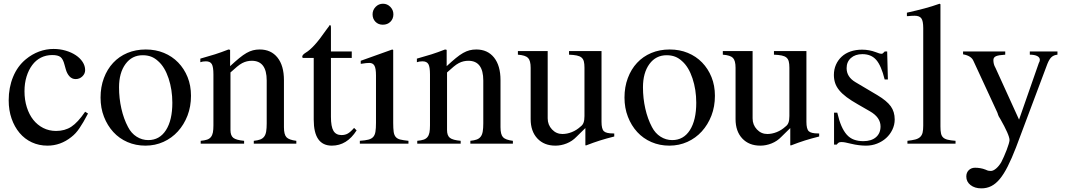

<svg xmlns="http://www.w3.org/2000/svg" viewBox="-20 -782 5804 1045"><path d="M459 -164.1Q445.3 -137.7 434.1 -118.7Q422.9 -99.6 412.6 -84.5Q402.3 -69.3 391.6 -57.6Q380.9 -45.9 368.2 -36.1Q309.6 10.7 238.3 10.7Q192.4 10.7 153.3 -7.3Q114.3 -25.4 86.4 -58.6Q58.6 -91.8 43 -136.7Q27.3 -181.6 27.3 -236.3Q27.3 -305.7 51.3 -363.8Q75.2 -421.9 120.1 -459Q154.3 -487.3 192.9 -501.5Q231.4 -515.6 271.5 -515.6Q306.6 -515.6 337.9 -506.3Q369.1 -497.1 392.6 -481.4Q416 -465.8 429.7 -444.8Q443.4 -423.8 443.4 -400.4Q443.4 -380.9 428.2 -366.2Q413.1 -351.6 391.6 -351.6Q372.1 -351.6 358.4 -366.2Q344.7 -380.9 337.9 -405.3L331.1 -429.7Q323.2 -460.9 309.1 -471.7Q294.9 -482.4 264.6 -482.4Q230.5 -482.4 202.6 -468.3Q174.8 -454.1 155.3 -427.7Q135.7 -401.4 124.5 -365.2Q113.3 -329.1 113.3 -285.2Q113.3 -238.3 126 -198.2Q138.7 -158.2 161.1 -129.9Q183.6 -101.6 215.3 -85.4Q247.1 -69.3 285.2 -69.3Q333 -69.3 368.2 -92.3Q403.3 -115.2 443.4 -173.8Z M773.4 -512.7Q827.1 -512.7 872.1 -494.1Q917 -475.6 949.7 -441.9Q982.4 -408.2 1001 -362.3Q1019.5 -316.4 1019.5 -260.7Q1019.5 -202.1 1000.5 -152.8Q981.4 -103.5 948.2 -66.9Q915 -30.3 869.6 -9.8Q824.2 10.7 771.5 10.7Q718.8 10.7 673.8 -8.8Q628.9 -28.3 596.7 -63.5Q564.5 -98.6 545.9 -146.5Q527.3 -194.3 527.3 -251Q527.3 -308.6 545.4 -356.9Q563.5 -405.3 595.7 -439.9Q627.9 -474.6 673.3 -493.7Q718.8 -512.7 773.4 -512.7ZM756.8 -481.4Q698.2 -481.4 663.1 -433.6Q627.9 -385.7 627.9 -306.6Q627.9 -247.1 640.6 -190.9Q653.3 -134.8 676.8 -90.8Q694.3 -56.6 723.6 -38.1Q752.9 -19.5 787.1 -19.5Q848.6 -19.5 883.3 -73.7Q918 -127.9 918 -222.7Q918 -293.9 897.5 -355.5Q877 -417 841.8 -448.2Q823.2 -465.8 802.7 -473.6Q782.2 -481.4 756.8 -481.4Z M1070.3 -462.9Q1116.2 -475.6 1149.9 -486.3Q1183.6 -497.1 1223.6 -512.7L1232.4 -510.7V-421.9Q1260.7 -448.2 1282.2 -465.8Q1303.7 -483.4 1321.8 -493.7Q1339.8 -503.9 1356.9 -508.3Q1374 -512.7 1393.6 -512.7Q1455.1 -512.7 1490.2 -468.8Q1525.4 -424.8 1525.4 -345.7V-89.8Q1525.4 -49.8 1539.1 -35.2Q1552.7 -20.5 1592.8 -15.6V0H1361.3V-15.6Q1381.8 -17.6 1395.5 -22.5Q1409.2 -27.3 1417.5 -38.1Q1425.8 -48.8 1428.7 -66.4Q1431.6 -84 1431.6 -110.4V-343.8Q1431.6 -451.2 1350.6 -451.2Q1336.9 -451.2 1324.2 -448.2Q1311.5 -445.3 1298.3 -438.5Q1285.2 -431.6 1270 -418.9Q1254.9 -406.2 1234.4 -387.7V-74.2Q1234.4 -43.9 1250 -31.7Q1265.6 -19.5 1308.6 -15.6V0H1072.3V-15.6Q1093.8 -17.6 1106.9 -22Q1120.1 -26.4 1127.9 -36.1Q1135.7 -45.9 1138.7 -61Q1141.6 -76.2 1141.6 -99.6V-377Q1141.6 -418 1132.8 -433.1Q1124 -448.2 1100.6 -448.2Q1083 -448.2 1070.3 -443.4Z M1894.5 -466.8H1781.2V-146.5Q1781.2 -92.8 1794.9 -69.8Q1808.6 -46.9 1838.9 -46.9Q1858.4 -46.9 1873 -55.2Q1887.7 -63.5 1907.2 -85.9L1920.9 -72.3Q1868.2 10.7 1786.1 10.7Q1687.5 10.7 1687.5 -130.9V-466.8H1628.9Q1625 -467.8 1625 -473.6Q1625 -483.4 1643.6 -495.1Q1687.5 -520.5 1752 -614.3Q1756.8 -622.1 1763.2 -629.4Q1769.5 -636.7 1774.4 -645.5Q1778.3 -645.5 1779.8 -642.6Q1781.2 -639.6 1781.2 -630.9V-502H1894.5Z M2120.1 -509.8V-113.3Q2120.1 -83 2122.6 -64.9Q2125 -46.9 2133.8 -36.6Q2142.6 -26.4 2158.7 -22.5Q2174.8 -18.6 2203.1 -15.6V0H1938.5V-15.6Q1967.8 -17.6 1984.9 -22Q2002 -26.4 2011.2 -36.6Q2020.5 -46.9 2023.4 -64.9Q2026.4 -83 2026.4 -113.3V-372.1Q2026.4 -409.2 2018.1 -424.3Q2009.8 -439.5 1990.2 -439.5Q1982.4 -439.5 1972.2 -438.5Q1961.9 -437.5 1951.2 -435.5L1943.4 -434.6V-451.2L2115.2 -512.7ZM2064.5 -761.7Q2087.9 -761.7 2104.5 -744.6Q2121.1 -727.5 2121.1 -704.1Q2121.1 -679.7 2105 -663.6Q2088.9 -647.5 2063.5 -647.5Q2039.1 -647.5 2023.4 -663.6Q2007.8 -679.7 2007.8 -704.1Q2007.8 -727.5 2024.4 -744.6Q2041 -761.7 2064.5 -761.7Z M2249 -462.9Q2294.9 -475.6 2328.6 -486.3Q2362.3 -497.1 2402.3 -512.7L2411.1 -510.7V-421.9Q2439.5 -448.2 2460.9 -465.8Q2482.4 -483.4 2500.5 -493.7Q2518.6 -503.9 2535.6 -508.3Q2552.7 -512.7 2572.3 -512.7Q2633.8 -512.7 2668.9 -468.8Q2704.1 -424.8 2704.1 -345.7V-89.8Q2704.1 -49.8 2717.8 -35.2Q2731.4 -20.5 2771.5 -15.6V0H2540V-15.6Q2560.5 -17.6 2574.2 -22.5Q2587.9 -27.3 2596.2 -38.1Q2604.5 -48.8 2607.4 -66.4Q2610.4 -84 2610.4 -110.4V-343.8Q2610.4 -451.2 2529.3 -451.2Q2515.6 -451.2 2502.9 -448.2Q2490.2 -445.3 2477.1 -438.5Q2463.9 -431.6 2448.7 -418.9Q2433.6 -406.2 2413.1 -387.7V-74.2Q2413.1 -43.9 2428.7 -31.7Q2444.3 -19.5 2487.3 -15.6V0H2251V-15.6Q2272.5 -17.6 2285.6 -22Q2298.8 -26.4 2306.6 -36.1Q2314.5 -45.9 2317.4 -61Q2320.3 -76.2 2320.3 -99.6V-377Q2320.3 -418 2311.5 -433.1Q2302.7 -448.2 2279.3 -448.2Q2261.7 -448.2 2249 -443.4Z M3323.2 -39.1Q3280.3 -28.3 3246.1 -17.6Q3211.9 -6.8 3168.9 9.8L3166 7.8V-85L3117.2 -37.1Q3094.7 -13.7 3064.5 -1.5Q3034.2 10.7 3002.9 10.7Q2941.4 10.7 2904.8 -28.3Q2868.2 -67.4 2868.2 -133.8V-413.1Q2868.2 -452.1 2854 -466.8Q2839.8 -481.4 2798.8 -484.4V-503.9H2960.9V-137.7Q2960.9 -102.5 2984.4 -77.6Q3007.8 -52.7 3041 -52.7Q3066.4 -52.7 3092.3 -63Q3118.2 -73.2 3140.6 -93.8Q3151.4 -101.6 3156.2 -114.7Q3161.1 -127.9 3161.1 -150.4V-414.1Q3161.1 -434.6 3157.7 -447.8Q3154.3 -460.9 3145 -468.8Q3135.7 -476.6 3119.1 -480Q3102.5 -483.4 3077.1 -484.4V-503.9H3253.9V-119.1Q3253.9 -80.1 3266.6 -67.9Q3279.3 -55.7 3317.4 -55.7H3323.2Z M3625 -512.7Q3678.7 -512.7 3723.6 -494.1Q3768.6 -475.6 3801.3 -441.9Q3834 -408.2 3852.5 -362.3Q3871.1 -316.4 3871.1 -260.7Q3871.1 -202.1 3852.1 -152.8Q3833 -103.5 3799.8 -66.9Q3766.6 -30.3 3721.2 -9.8Q3675.8 10.7 3623 10.7Q3570.3 10.7 3525.4 -8.8Q3480.5 -28.3 3448.2 -63.5Q3416 -98.6 3397.5 -146.5Q3378.9 -194.3 3378.9 -251Q3378.9 -308.6 3397 -356.9Q3415 -405.3 3447.3 -439.9Q3479.5 -474.6 3524.9 -493.7Q3570.3 -512.7 3625 -512.7ZM3608.4 -481.4Q3549.8 -481.4 3514.6 -433.6Q3479.5 -385.7 3479.5 -306.6Q3479.5 -247.1 3492.2 -190.9Q3504.9 -134.8 3528.3 -90.8Q3545.9 -56.6 3575.2 -38.1Q3604.5 -19.5 3638.7 -19.5Q3700.2 -19.5 3734.9 -73.7Q3769.5 -127.9 3769.5 -222.7Q3769.5 -293.9 3749 -355.5Q3728.5 -417 3693.4 -448.2Q3674.8 -465.8 3654.3 -473.6Q3633.8 -481.4 3608.4 -481.4Z M4438.5 -39.1Q4395.5 -28.3 4361.3 -17.6Q4327.1 -6.8 4284.2 9.8L4281.2 7.8V-85L4232.4 -37.1Q4210 -13.7 4179.7 -1.5Q4149.4 10.7 4118.2 10.7Q4056.6 10.7 4020 -28.3Q3983.4 -67.4 3983.4 -133.8V-413.1Q3983.4 -452.1 3969.2 -466.8Q3955.1 -481.4 3914.1 -484.4V-503.9H4076.2V-137.7Q4076.2 -102.5 4099.6 -77.6Q4123 -52.7 4156.2 -52.7Q4181.6 -52.7 4207.5 -63Q4233.4 -73.2 4255.9 -93.8Q4266.6 -101.6 4271.5 -114.7Q4276.4 -127.9 4276.4 -150.4V-414.1Q4276.4 -434.6 4272.9 -447.8Q4269.5 -460.9 4260.3 -468.8Q4251 -476.6 4234.4 -480Q4217.8 -483.4 4192.4 -484.4V-503.9H4369.1V-119.1Q4369.1 -80.1 4381.8 -67.9Q4394.5 -55.7 4432.6 -55.7H4438.5Z M4794.9 -349.6Q4776.4 -424.8 4749 -456.1Q4721.7 -487.3 4673.8 -487.3Q4634.8 -487.3 4611.3 -466.3Q4587.9 -445.3 4587.9 -411.1Q4587.9 -363.3 4635.7 -335L4755.9 -263.7Q4806.6 -233.4 4828.1 -203.6Q4849.6 -173.8 4849.6 -131.8Q4849.6 -102.5 4836.9 -76.2Q4824.2 -49.8 4803.2 -30.8Q4782.2 -11.7 4753.9 -0.5Q4725.6 10.7 4693.4 10.7Q4675.8 10.7 4655.3 8.3Q4634.8 5.9 4610.4 0Q4590.8 -4.9 4580.1 -6.8Q4569.3 -8.8 4559.6 -8.8Q4549.8 -8.8 4544.9 -5.9Q4540 -2.9 4534.2 4.9H4519.5V-168.9H4537.1Q4546.9 -126 4559.6 -96.7Q4572.3 -67.4 4588.9 -48.8Q4605.5 -30.3 4627.9 -22Q4650.4 -13.7 4678.7 -13.7Q4722.7 -13.7 4747.6 -35.2Q4772.5 -56.6 4772.5 -93.8Q4772.5 -143.6 4713.9 -176.8L4649.4 -213.9Q4613.3 -234.4 4588.4 -252.9Q4563.5 -271.5 4547.9 -290.5Q4532.2 -309.6 4525.4 -330.1Q4518.6 -350.6 4518.6 -374Q4518.6 -404.3 4529.8 -429.7Q4541 -455.1 4561 -473.6Q4581.1 -492.2 4609.4 -502Q4637.7 -511.7 4671.9 -511.7Q4710.9 -511.7 4747.1 -498Q4767.6 -489.3 4778.3 -489.3Q4782.2 -489.3 4784.2 -491.2Q4786.1 -493.2 4793.9 -500L4794.9 -502H4808.6L4812.5 -349.6Z M4916 -712.9Q4945.3 -719.7 4968.3 -725.1Q4991.2 -730.5 5012.2 -736.3Q5033.2 -742.2 5052.7 -748Q5072.3 -753.9 5093.8 -761.7L5098.6 -758.8V-93.8Q5098.6 -70.3 5101.6 -56.2Q5104.5 -42 5113.3 -33.7Q5122.1 -25.4 5138.2 -21.5Q5154.3 -17.6 5180.7 -15.6V0H4918.9V-15.6Q4945.3 -18.6 4961.9 -22.9Q4978.5 -27.3 4988.3 -36.6Q4998 -45.9 5001.5 -60.5Q5004.9 -75.2 5004.9 -97.7V-628.9Q5004.9 -668 4994.6 -682.1Q4984.4 -696.3 4958 -696.3Q4950.2 -696.3 4940.9 -695.8Q4931.6 -695.3 4922.9 -694.3H4916Z M5735.4 -484.4Q5715.8 -482.4 5703.6 -471.7Q5691.4 -460.9 5680.7 -434.6L5509.8 20.5Q5486.3 81.1 5464.8 123.5Q5443.4 166 5421.4 192.4Q5399.4 218.8 5375 231Q5350.6 243.2 5321.3 243.2Q5285.2 243.2 5262.2 225.1Q5239.3 207 5239.3 178.7Q5239.3 157.2 5252.9 144Q5266.6 130.9 5287.1 130.9Q5300.8 130.9 5315.4 133.3Q5330.1 135.7 5344.7 141.6Q5354.5 146.5 5361.3 147.5Q5368.2 148.4 5373 148.4Q5385.7 148.4 5401.4 135.3Q5417 122.1 5429.7 100.6Q5436.5 87.9 5444.3 69.8Q5452.1 51.8 5459 34.2Q5465.8 16.6 5470.2 1.5Q5474.6 -13.7 5474.6 -19.5Q5474.6 -33.2 5461.4 -63Q5448.2 -92.8 5424.8 -133.8Q5419.9 -140.6 5416 -148.4Q5412.1 -156.2 5409.2 -167L5405.3 -175.8L5278.3 -450.2Q5266.6 -478.5 5221.7 -486.3V-502H5451.2V-484.4Q5415 -482.4 5400.9 -476.1Q5386.7 -469.7 5386.7 -455.1Q5386.7 -444.3 5389.2 -434.1Q5391.6 -423.8 5398.4 -412.1L5526.4 -130.9L5633.8 -438.5Q5639.6 -448.2 5639.6 -456.1Q5639.6 -469.7 5625 -477.1Q5610.4 -484.4 5585 -484.4V-502H5735.4Z"/></svg>

Font: BabelStone Tibetan
Style: Regular
Weight: 400
Designer: Christopher J. Fynn
Foundry: BabelStone
Version: Version 10.011 October 1, 2023